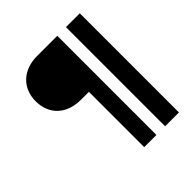

<svg xmlns="http://www.w3.org/2000/svg" viewBox="-186 -796 923 923"><g transform="rotate(-45 276.0 -334.0)"><path d="M212 -373H266V3H349V-671H212C118 -671 53 -613 53 -522C53 -430 116 -373 212 -373ZM408 3H502V-671H408Z"/></g></svg>

Font: All Genders v4
Style: Regular
Weight: 400
Designer: Rassam Alawdi
Foundry: Rassam Art
Version: Version 3.100;FEAKit 1.0